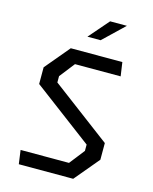

<svg xmlns="http://www.w3.org/2000/svg" viewBox="-136 -1029 891 1117"><g transform="rotate(15 310.0 -470.0)"><path d="M360.5 -820 486.5 -940.5H385.5L281 -820ZM87.5 0H415L539 -148V-248.5L181 -517.5V-555.5L252.5 -647H527.5L515.5 -730H205L81 -582V-481.5L439 -212.5V-174.5L367.5 -83H76Z"/></g></svg>

Font: FontWithASyntaxHighlighterNightOwl
Style: Regular
Weight: 400
Designer: Riley Cran & the Lettermatic Team
Foundry: Lettermatic
Version: Version 1.000 (FontWithASyntaxHighlighterNightOwl)